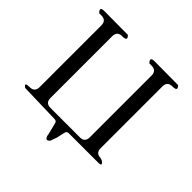

<svg xmlns="http://www.w3.org/2000/svg" viewBox="-148 -611 795 795"><g transform="rotate(45 250.0 -213.5)"><path d="M279.3 -24.4Q266.6 -24.4 264.6 -11.7L256.8 23.4L252.9 34.2L247.1 50.8Q231.4 69.3 223.6 45.9L221.7 34.2L210 -11.7Q208 -24.4 195.3 -24.4L18.6 -29.3Q-3.9 -44.9 29.3 -44.9Q58.6 -44.9 58.6 -74.2V-435.5Q58.6 -464.8 29.3 -464.8H16.6Q-3.9 -486.3 25.4 -486.3L164.1 -485.4Q184.6 -464.8 151.4 -464.8Q122.1 -464.8 122.1 -435.5V-74.2Q122.1 -44.9 151.4 -44.9H324.2Q352.5 -44.9 352.5 -74.2V-435.5Q352.5 -464.8 323.2 -464.8H310.5Q290 -486.3 319.3 -486.3L458 -485.4Q478.5 -464.8 445.3 -464.8Q416 -464.8 416 -435.5V-74.2Q416 -44.9 445.3 -44.9L456.1 -41Q478.5 -24.4 450.2 -24.4Z"/></g></svg>

Font: B2 Hana
Style: Regular
Weight: 500
Version: 2020-08-05; (max)